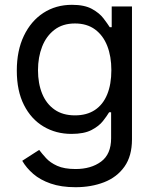

<svg xmlns="http://www.w3.org/2000/svg" viewBox="-20 -573 653 809"><path d="M298.3 215.8Q237.8 215.8 193.6 200.4Q149.4 185.1 120.1 159.7Q90.8 134.3 73.7 104.5L145 58.6Q156.7 74.2 174.1 93.3Q191.4 112.3 220.9 125.7Q250.5 139.2 298.3 139.2Q363.8 139.2 406 107.9Q448.2 76.7 448.2 9.3V-100.1H439.9Q430.7 -84.5 413.8 -63Q397 -41.5 365.5 -25.1Q334 -8.8 281.2 -8.8Q215.8 -8.8 163.6 -39.8Q111.3 -70.8 81.1 -130.4Q50.8 -189.9 50.8 -275.4Q50.8 -359.9 80.6 -422.1Q110.4 -484.4 162.8 -518.6Q215.3 -552.7 283.2 -552.7Q335.9 -552.7 367.4 -535.4Q398.9 -518.1 416 -495.6Q433.1 -473.1 442.4 -458.5H450.7V-545.9H536.1V14.2Q536.1 84.5 504.4 129.2Q472.7 173.8 418.7 194.8Q364.7 215.8 298.3 215.8ZM295.9 -86.9Q345.7 -86.9 379.9 -109.6Q414.1 -132.3 431.6 -175Q449.2 -217.8 449.2 -277.3Q449.2 -335.4 431.9 -379.6Q414.6 -423.8 380.4 -449Q346.2 -474.1 295.9 -474.1Q244.1 -474.1 209.5 -447.5Q174.8 -420.9 157.5 -376.5Q140.1 -332 140.1 -277.3Q140.1 -221.2 157.7 -178.2Q175.3 -135.3 210 -111.1Q244.6 -86.9 295.9 -86.9Z"/></svg>

Font: Inter Variable
Style: Regular
Weight: 400
Designer: Rasmus Andersson
Foundry: rsms
Version: Version 4.001;git-9221beed3